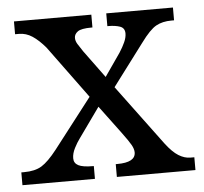

<svg xmlns="http://www.w3.org/2000/svg" viewBox="-44 -582 666 628"><g transform="rotate(-5 289.0 -268.0)"><path d="M5 0V-42H14Q50 -42 72 -55.5Q94 -69 123 -106L249 -269L123 -441Q101 -467 80.5 -480.5Q60 -494 37 -494H24V-536H278V-494H275Q241 -494 229.5 -485.5Q218 -477 218 -465Q218 -455 224 -445Q230 -435 241 -419L307 -329L359 -404Q370 -421 377 -436.5Q384 -452 384 -465Q384 -483 368.5 -488.5Q353 -494 330 -494H327V-536H546V-494H537Q508 -494 487 -482.5Q466 -471 436 -430L333 -293L480 -95Q502 -66 521.5 -54Q541 -42 560 -42H573V0H315V-42H320Q380 -42 380 -75Q380 -86 372.5 -99.5Q365 -113 342 -144L275 -234L205 -136Q196 -124 187 -106.5Q178 -89 178 -73Q178 -57 192.5 -49.5Q207 -42 240 -42H243V0Z"/></g></svg>

Font: Noto Serif Khitan Small Script
Style: Regular
Weight: 400
Designer: LIU Zhao, ZHANG Congyu, Kushim JIANG
Foundry: Guyu Beijing Co. Ltd.
Version: Version 1.000; ttfautohint (v1.8.4.7-5d5b)